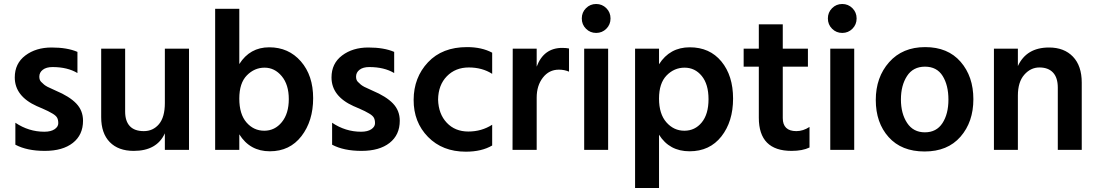

<svg xmlns="http://www.w3.org/2000/svg" viewBox="-20 -751 5500 962"><path d="M396 -146Q396 -75 345 -35Q294 5 204.5 5Q115 5 57 -26V-136Q124 -91 202 -91Q235 -91 253.5 -103.5Q272 -116 272 -133.5Q272 -151 266 -161.5Q260 -172 243 -182Q221 -195 198.5 -204.5Q176 -214 174.5 -215Q173 -216 170 -217Q167 -218 165 -219Q54 -269 54 -363Q54 -433 107 -473Q160 -513 238.5 -513Q317 -513 368 -491V-385Q318 -415 243 -415Q212 -415 194.5 -401.5Q177 -388 177 -367Q177 -350 186 -341Q195 -332 201 -327Q207 -322 218 -316Q245 -303 259 -297Q328 -268 362 -232.5Q396 -197 396 -146Z M927 0H806V-83Q766 5 650 5Q573 5 530 -39Q487 -83 487 -164V-507H607V-192Q607 -144 630.5 -119Q654 -94 700.5 -94Q747 -94 776.5 -129Q806 -164 806 -235V-507H927Z M1305.5 -412Q1255 -412 1217 -373.5Q1179 -335 1179 -257Q1179 -179 1215 -137.5Q1251 -96 1304 -96Q1357 -96 1392 -139Q1427 -182 1427 -254.5Q1427 -327 1391.5 -369.5Q1356 -412 1305.5 -412ZM1179 0H1058V-707H1179V-430Q1232 -514 1329 -514Q1426 -514 1487.5 -443.5Q1549 -373 1549 -259Q1549 -145 1490.5 -69Q1432 7 1332 7Q1232 7 1179 -78Z M1983 -146Q1983 -75 1932 -35Q1881 5 1791.5 5Q1702 5 1644 -26V-136Q1711 -91 1789 -91Q1822 -91 1840.5 -103.5Q1859 -116 1859 -133.5Q1859 -151 1853 -161.5Q1847 -172 1830 -182Q1808 -195 1785.5 -204.5Q1763 -214 1761.5 -215Q1760 -216 1757 -217Q1754 -218 1752 -219Q1641 -269 1641 -363Q1641 -433 1694 -473Q1747 -513 1825.5 -513Q1904 -513 1955 -491V-385Q1905 -415 1830 -415Q1799 -415 1781.5 -401.5Q1764 -388 1764 -367Q1764 -350 1773 -341Q1782 -332 1788 -327Q1794 -322 1805 -316Q1832 -303 1846 -297Q1915 -268 1949 -232.5Q1983 -197 1983 -146Z M2314 9Q2197 9 2124.5 -65Q2052 -139 2052.5 -251Q2053 -363 2124.5 -439Q2196 -515 2320 -515Q2394 -515 2446 -487V-381Q2396 -413 2329 -413Q2262 -413 2219 -369Q2176 -325 2175 -252Q2177 -180 2218.5 -136Q2260 -92 2326.5 -92Q2393 -92 2446 -126V-22Q2393 9 2314 9Z M2669 0H2548L2549 -507H2669V-417Q2704 -511 2797 -511Q2818 -511 2831 -508V-392Q2808 -402 2780 -402Q2731 -402 2700 -362Q2669 -322 2669 -262Z M2967 -731Q2997 -731 3018 -710Q3039 -689 3039 -658.5Q3039 -628 3018 -607Q2997 -586 2967 -586Q2937 -586 2916 -607Q2895 -628 2895 -658.5Q2895 -689 2916 -710Q2937 -731 2967 -731ZM3027 0H2907V-507H3027Z M3320 -373Q3282 -334 3282 -257Q3282 -180 3319 -138Q3356 -96 3409 -96Q3462 -96 3496 -137.5Q3530 -179 3530 -254Q3530 -329 3496 -370.5Q3462 -412 3410 -412Q3358 -412 3320 -373ZM3282 191H3162V-507H3282V-429Q3336 -514 3436 -514Q3536 -514 3594.5 -443Q3653 -372 3653 -257Q3653 -142 3594.5 -67.5Q3536 7 3435 7Q3334 7 3282 -76Z M3946 5Q3782 5 3782 -161V-417H3706V-507H3782V-629H3902V-507H4028V-417H3902V-159Q3902 -127 3919 -110.5Q3936 -94 3970 -94Q4004 -94 4036 -115V-12Q4001 5 3946 5Z M4200 -731Q4230 -731 4251 -710Q4272 -689 4272 -658.5Q4272 -628 4251 -607Q4230 -586 4200 -586Q4170 -586 4149 -607Q4128 -628 4128 -658.5Q4128 -689 4149 -710Q4170 -731 4200 -731ZM4260 0H4140V-507H4260Z M4614.5 -417Q4555 -417 4524.5 -370Q4494 -323 4494 -252.5Q4494 -182 4525 -135Q4556 -88 4614 -88Q4672 -88 4702 -134Q4732 -180 4732 -252Q4732 -324 4703 -370.5Q4674 -417 4614.5 -417ZM4615.5 -515Q4729 -515 4793 -441.5Q4857 -368 4857 -254Q4857 -140 4792.5 -66Q4728 8 4612.5 8Q4497 8 4432.5 -64Q4368 -136 4368 -250Q4368 -364 4435 -439.5Q4502 -515 4615.5 -515Z M5400 0H5280V-312Q5280 -362 5256 -387.5Q5232 -413 5188 -413Q5144 -413 5112 -376.5Q5080 -340 5080 -272V0H4960V-507H5080V-420Q5123 -513 5236 -513Q5312 -513 5356 -467Q5400 -421 5400 -337Z"/></svg>

Font: Hind Kochi SemiBold
Style: Regular
Weight: 600
Designer: Dhruvi Tolia
Foundry: Indian Type Foundry
Version: Version 0.702;PS 1.0;hotconv 1.0.81;makeotf.lib2.5.63406